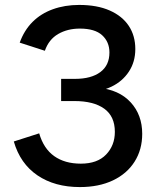

<svg xmlns="http://www.w3.org/2000/svg" viewBox="-20 -742 647 779"><path d="M304 17Q202 17 132 -30.5Q62 -78 36 -168L139 -201Q157 -139 200 -108.5Q243 -78 308 -78Q375 -78 410.5 -115Q446 -152 446 -207Q446 -270 403 -301Q360 -332 282 -332H228V-399H379V-386Q463 -378 510 -327Q557 -276 557 -199Q557 -135 526 -86Q495 -37 438 -10Q381 17 304 17ZM228 -369V-422H284Q350 -422 387 -449.5Q424 -477 424 -529Q424 -572 394.5 -599Q365 -626 304 -626Q254 -626 216 -604Q178 -582 162 -536L60 -569Q78 -619 112 -653Q146 -687 194.5 -704.5Q243 -722 301 -722Q374 -722 425 -699.5Q476 -677 502.5 -637Q529 -597 529 -543Q529 -491 503 -451.5Q477 -412 432.5 -390.5Q388 -369 332 -369Z"/></svg>

Font: TikTok Sans 24pt Medium
Style: Regular
Weight: 500
Version: Version 4.000